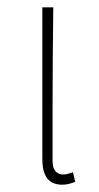

<svg xmlns="http://www.w3.org/2000/svg" viewBox="-20 -498 270 526"><path d="M150 8Q133 8 121 1Q109 -6 102.5 -21.5Q96 -37 96 -62V-478H126Q125 -406 124.5 -336Q124 -266 124 -196.5Q124 -127 124 -56Q124 -38 132 -29Q140 -20 152 -20Q159 -20 165 -21.5Q171 -23 180 -26L186 0Q179 3 170 5.5Q161 8 150 8Z"/></svg>

Font: Source Sans 3
Style: Regular
Weight: 200
Designer: Paul D. Hunt
Foundry: Adobe
Version: Version 3.046;hotconv 1.0.118;makeotfexe 2.5.65603